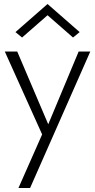

<svg xmlns="http://www.w3.org/2000/svg" viewBox="-20 -717 474 957"><path d="M430 -460H372L209 -70L233 -68L66 -460H4L190 -47L72 220H130ZM217 -641 344 -530 377 -557 217 -697 57 -557 90 -530Z"/></svg>

Font: Jost Light
Style: Regular
Weight: 300
Version: Version 3.710